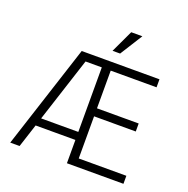

<svg xmlns="http://www.w3.org/2000/svg" viewBox="-156 -1067 1193 1216"><g transform="rotate(20 440.0 -459.5)"><path d="M424 -700H793V-646H484V-392H765V-338H484V-54H805V0H424ZM304 -700H470L469 -646H270ZM162 -211H437L471 -157H138ZM269 -700H332L105 0H42ZM523 -919H598L503 -768H452Z"/></g></svg>

Font: Moderustic Light
Style: Regular
Weight: 300
Designer: Tural Alisoy
Foundry: TAFT Foundry
Version: Version 2.120